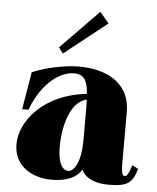

<svg xmlns="http://www.w3.org/2000/svg" viewBox="-55 -820 721 882"><g transform="rotate(5 305.5 -379.0)"><path d="M214 15C285 15 331 -6 353 -44C371 -4 418 15 478 15C570 15 588 -6 608 -69L580 -84C569 -49 560 -31 549 -31C535 -32 533 -54 533 -101V-324C533 -466 414 -514 297 -514C232 -514 142 -495 82 -469L53 -296H82C132 -429 217 -481 276 -481C323 -481 339 -453 343 -392C147 -372 41 -241 41 -134C41 -25 137 15 214 15ZM288 -32C266 -32 240 -57 240 -137C240 -233 268 -348 345 -366C346 -346 346 -319 346 -296V-179C346 -74 313 -31 288 -32ZM414 -723 372 -773 197 -594 217 -567Z"/></g></svg>

Font: Sprat Condesed
Style: Bold
Weight: 700
Width: 3
Designer: Ethan Nakache
Foundry: Collletttivo
Version: Version 2.000;Glyphs 3.2 (3217)